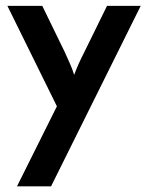

<svg xmlns="http://www.w3.org/2000/svg" viewBox="-20 -437 512 665"><path d="M38.9 208.3 177.1 -68.8 5.6 -416.7H126.4L204.2 -256.9Q213.9 -235.4 222.2 -216.7Q230.6 -197.9 236.8 -177.8Q244.4 -197.9 252.8 -216.7Q261.1 -235.4 272.2 -256.9L350.7 -416.7H467.4L156.9 208.3Z"/></svg>

Font: Afacad SemiBold
Style: Regular
Weight: 600
Designer: Kristian Moeller
Foundry: Dicotype
Version: Version 1.000